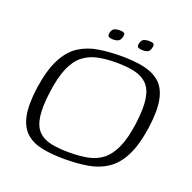

<svg xmlns="http://www.w3.org/2000/svg" viewBox="-106 -673 788 786"><g transform="rotate(20 287.5 -279.5)"><path d="M402 -521Q390 -521 382.5 -524.5Q375 -528 379 -544Q384 -560 394.5 -563Q405 -566 415 -566Q425 -566 432.5 -563Q440 -560 436 -544Q432 -528 423 -524.5Q414 -521 402 -521ZM274 -521Q262 -521 254.5 -524.5Q247 -528 251 -545Q256 -560 266.5 -563Q277 -566 287 -566Q297 -566 304.5 -563Q312 -560 308 -545Q304 -529 294.5 -525Q285 -521 274 -521ZM254 7Q200 7 157.5 -1Q115 -9 86.5 -33.5Q58 -58 48 -105Q38 -152 49 -231Q61 -311 86 -359Q111 -407 147.5 -430.5Q184 -454 230.5 -461.5Q277 -469 329 -469Q383 -469 425.5 -460.5Q468 -452 496.5 -428Q525 -404 535 -357Q545 -310 534 -231Q522 -150 497 -102.5Q472 -55 435.5 -31.5Q399 -8 353 -0.5Q307 7 254 7ZM262 -25Q307 -25 343 -32Q379 -39 406 -60Q433 -81 451.5 -122Q470 -163 479 -230Q488 -298 481.5 -339Q475 -380 453.5 -401Q432 -422 398 -429.5Q364 -437 319 -437Q274 -437 238.5 -429.5Q203 -422 176 -401Q149 -380 131 -339Q113 -298 104 -230Q95 -163 101 -122Q107 -81 128 -60Q149 -39 183 -32Q217 -25 262 -25Z"/></g></svg>

Font: Genos Thin Light
Style: Italic
Weight: 300
Italic angle: -8°
Version: Version 1.010